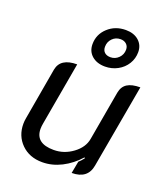

<svg xmlns="http://www.w3.org/2000/svg" viewBox="-139 -850 832 957"><g transform="rotate(20 277.0 -372.0)"><path d="M450 -65Q437 9 353 9L365 -55Q374 -62 390 -82L387 -86Q347 -41 297.5 -16Q248 9 196 9Q128 9 85.5 -33Q43 -75 43 -139Q43 -154 46 -170L94 -445Q106 -509 194 -509L135 -174Q132 -158 132 -145Q132 -68 229 -68Q284 -68 330 -102Q376 -136 384 -183L430 -445Q436 -478 460 -493.5Q484 -509 529 -509ZM231 -630Q231 -682 269.5 -717.5Q308 -753 364 -753Q407 -753 433 -730Q459 -707 459 -670Q459 -636 441.5 -607.5Q424 -579 393.5 -562.5Q363 -546 327 -546Q284 -546 257.5 -569Q231 -592 231 -630ZM398 -661Q398 -679 386 -690Q374 -701 355 -701Q329 -701 311.5 -683Q294 -665 294 -639Q294 -620 305.5 -609.5Q317 -599 337 -599Q362 -599 380 -617Q398 -635 398 -661Z"/></g></svg>

Font: K2D
Style: Italic
Weight: 400
Italic angle: -10°
Designer: Katatrad Aksorn Co.,Ltd.
Foundry: Cadson Demak Co.,Ltd.
Version: Version 1.000; ttfautohint (v1.6)